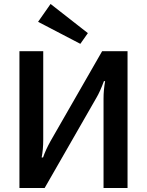

<svg xmlns="http://www.w3.org/2000/svg" viewBox="-20 -948 741 968"><path d="M235 -928 423 -781 385 -727 172 -838ZM623 -690V0H502V-452Q502 -493 510 -539H504Q484 -485 466 -455L205 0H78V-690H198V-244Q198 -194 190 -154H197Q210 -192 235 -237L495 -690Z"/></svg>

Font: Exo 2 Semi Bold
Style: Regular
Weight: 600
Designer: Natanael Gama
Version: Version 1.001;PS 001.001;hotconv 1.0.88;makeotf.lib2.5.64775